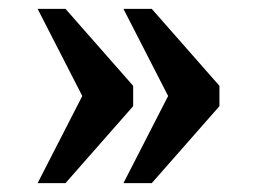

<svg xmlns="http://www.w3.org/2000/svg" viewBox="-20 -487 581 434"><path d="M259 -73 360 -270 259 -467H323L476 -293V-247L323 -73ZM65 -73 166 -270 65 -467H128L281 -293V-247L128 -73Z"/></svg>

Font: Noto Serif Khojki SemiBold
Style: Regular
Weight: 600
Version: Version 2.003